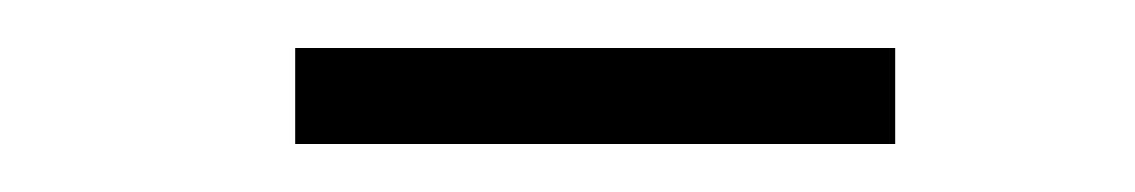

<svg xmlns="http://www.w3.org/2000/svg" viewBox="-20 -720 473 80"><path d="M103 -660H353V-700H103Z"/></svg>

Font: Mluvka ExtraLight
Style: Regular
Weight: 200
Designer: Modified by Jiří Krblich, Original typeface by Gumpita Rahayu
Foundry: Gumpita Rahayu & Jiří Krblich
Version: Version 2.000;Glyphs 3.1.1 (3134)